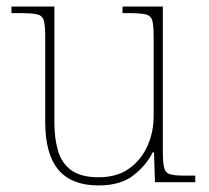

<svg xmlns="http://www.w3.org/2000/svg" viewBox="-20 -556 637 586"><path d="M281 10Q199 10 158.5 -37.5Q118 -85 118 -184V-442Q118 -477 114 -492.5Q110 -508 94 -512Q78 -516 41 -516H15V-536H146V-181Q146 -134 157 -96Q168 -58 197.5 -36.5Q227 -15 281 -15Q337 -15 374 -41.5Q411 -68 430 -110.5Q449 -153 449 -202V-442Q449 -477 445 -492.5Q441 -508 425 -512Q409 -516 372 -516H354V-536H477V-94Q477 -60 481 -44Q485 -28 499.5 -24Q514 -20 544 -20H576V0H453L450 -91H446Q427 -52 387.5 -21Q348 10 281 10Z"/></svg>

Font: Noto Serif Kannada Thin
Style: Regular
Weight: 250
Version: Version 2.003